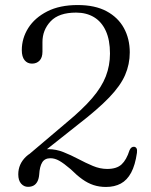

<svg xmlns="http://www.w3.org/2000/svg" viewBox="-20 -731 598 762"><path d="M106.5 -91.5 87 -111.5 244 -244.5Q308 -297.5 345.8 -341.5Q383.5 -385.5 400 -428.2Q416.5 -471 416.5 -518.5Q416.5 -572 400 -608.2Q383.5 -644.5 353.2 -662.8Q323 -681 282 -681Q213.5 -681 181 -646.5Q148.5 -612 148.5 -564V-526Q148.5 -502.5 137 -490.5Q125.5 -478.5 107 -478.5Q88.5 -478.5 77.5 -492.2Q66.5 -506 66.5 -532Q66.5 -579 92.2 -619.8Q118 -660.5 167.5 -685.8Q217 -711 288.5 -711Q357 -711 402.8 -686.5Q448.5 -662 471.8 -619.5Q495 -577 495 -523Q495 -476 476.5 -433.2Q458 -390.5 413 -343.8Q368 -297 289.5 -236.5ZM52.5 -39Q52.5 -80 83.5 -109.5Q114.5 -139 172 -139Q202.5 -139 232 -127.2Q261.5 -115.5 290.8 -100Q320 -84.5 348.5 -72.5Q377 -60.5 405.5 -60.5Q443 -60.5 462.5 -78.5Q482 -96.5 494 -134.5Q497.5 -142.5 502.2 -145.8Q507 -149 512.5 -148.5Q519 -147.5 522 -142Q525 -136.5 523.5 -124.5Q516.5 -75.5 500.5 -45.8Q484.5 -16 459.5 -2.5Q434.5 11 400.5 11Q374 11 351.2 3.5Q328.5 -4 306.8 -19.5Q285 -35 260.5 -59.5Q233 -83 215.2 -93Q197.5 -103 180 -103Q158 -103 147.8 -87Q137.5 -71 135.5 -37.5Q134 -21 128.2 -10.2Q122.5 0.5 113.2 5.5Q104 10.5 91 10.5Q75 10.5 63.8 -2.2Q52.5 -15 52.5 -39Z"/></svg>

Font: Fraunces 48pt Soft Wonky Light
Style: Regular
Weight: 300
Version: Version 1.000;[b76b70a41]